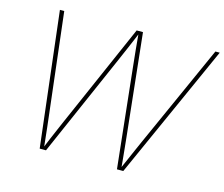

<svg xmlns="http://www.w3.org/2000/svg" viewBox="-102 -865 1172 1003"><g transform="rotate(15 484.0 -364.0)"><path d="M189.5 0 104 -727.5H127.4L192.4 -171.9Q195.8 -144.5 198.7 -117.2Q201.7 -89.8 204.6 -62.5Q207.5 -35.2 210.4 -7.8H205.6Q216.8 -35.2 228.3 -62.5Q239.7 -89.8 251.7 -117.2Q263.7 -144.5 275.4 -171.9L519 -727.5H553.2L612.3 -171.9Q615.2 -144.5 617.9 -117.2Q620.6 -89.8 623.3 -62.5Q626 -35.2 628.4 -7.8H623Q635.3 -35.2 647.2 -62.5Q659.2 -89.8 671.1 -117.2Q683.1 -144.5 695.3 -171.9L944.8 -727.5H968.3L641.6 0H607.4L549.8 -539.1Q544.9 -584 540.5 -628.9Q536.1 -673.8 532.2 -718.8H537.1Q518.1 -673.8 499 -628.9Q480 -584 460 -539.1L223.6 0Z"/></g></svg>

Font: Inter 17pt Thin
Style: Italic
Weight: 250
Italic angle: -9.3988°
Version: Version 4.001;git-66647c0bb